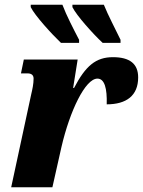

<svg xmlns="http://www.w3.org/2000/svg" viewBox="-20 -786 600 806"><path d="M411 -606H486V-619C464 -665 434 -721 416 -766H284V-756C301 -721 372 -642 411 -606ZM236 -606H312V-619C288 -665 259 -721 242 -766H109V-756C126 -721 198 -642 236 -606ZM111 -390 27 0H200L238 -169C273 -320 338 -456 389 -456C419 -456 430 -415 428 -348C510 -348 560 -384 560 -461C560 -518 525 -546 454 -546C382 -546 339 -509 291 -417H287L306 -536H80L68 -478H95C114 -478 121 -469 121 -456C121 -434 116 -411 111 -390Z"/></svg>

Font: Noto Serif Condensed Black
Style: Italic
Weight: 900
Width: 3
Italic angle: -12°
Designer: Monotype Design Team
Foundry: Monotype Imaging Inc.
Version: Version 2.013